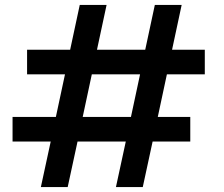

<svg xmlns="http://www.w3.org/2000/svg" viewBox="-20 -760 912 780"><path d="M304 -740 265 -558H90V-458H244L207 -285H31V-185H186L146 0H255L295 -185H491L451 0H560L600 -185H753V-285H621L658 -458H812V-558H679L718 -740H609L570 -558H374L413 -740ZM316 -285 353 -458H549L512 -285Z"/></svg>

Font: Malmofest Medium
Style: Regular
Weight: 500
Designer: Jonny Pinhorn (Poppins), Kolossal
Version: Version 1.004;Glyphs 3.1.2 (3151)